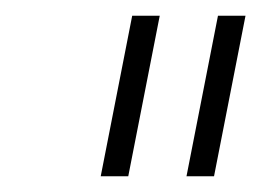

<svg xmlns="http://www.w3.org/2000/svg" viewBox="-20 -719 332 244"><path d="M183 -699 143 -495H108L148 -699ZM292 -699 252 -495H217L257 -699Z"/></svg>

Font: Gontserrat ExtraLight
Style: Italic
Weight: 275
Italic angle: -11.3°
Designer: Julieta Ulanovsky
Foundry: Julieta Ulanovsky
Version: Version 6.001